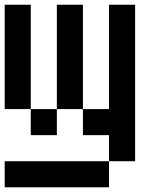

<svg xmlns="http://www.w3.org/2000/svg" viewBox="-20 -798 707 818"><path d="M111.1 -333.3H0V-777.8H111.1ZM555.6 -111.1H444.4V-222.2H333.3V-333.3H444.4V-777.8H555.6ZM222.2 -222.2H111.1V-333.3H222.2ZM444.4 0H0V-111.1H444.4ZM333.3 -333.3H222.2V-777.8H333.3Z"/></svg>

Font: Pixeloid Sans
Style: Regular
Weight: 400
Designer: GGBotNet
Foundry: GGBotNet
Version: 0.5